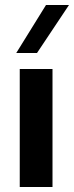

<svg xmlns="http://www.w3.org/2000/svg" viewBox="-20 -748 296 768"><path d="M190 -472V0H59V-472ZM164 -728H256L128 -536H45Z"/></svg>

Font: Madhuban SemiBold
Style: Regular
Weight: 600
Designer: jaikishan Patel
Foundry: MagicType
Version: Version 1.000